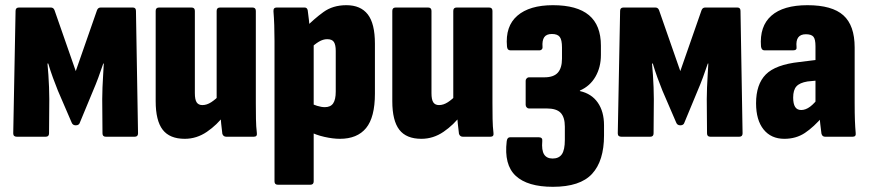

<svg xmlns="http://www.w3.org/2000/svg" viewBox="-20 -527 3349 740"><path d="M45 0Q31 0 31 -13L40 -485Q40 -498 53 -498H176Q186 -498 190 -488L272 -253L354 -488Q358 -498 368 -498H492Q504 -498 504 -485L512 -13Q512 0 499 0H388Q375 0 375 -13L374 -145Q374 -166 375 -190Q376 -214 377.5 -238Q379 -262 380 -282H378Q369 -255 359 -228Q349 -201 339 -178L288 -55Q285 -44 272 -44Q260 -44 256 -55L203 -178Q194 -200 184 -227.5Q174 -255 166 -282H163Q165 -262 166.5 -238.5Q168 -215 169 -191Q170 -167 170 -145L169 -13Q169 0 156 0Z M692 8Q634 8 607 -27Q580 -62 580 -137V-485Q580 -498 593 -498H718Q731 -498 731 -485V-168Q731 -143 738 -132.5Q745 -122 760 -122Q777 -122 794 -133Q811 -144 827 -161L845 -84Q817 -46 777.5 -19Q738 8 692 8ZM852 0Q841 0 837 -11Q835 -27 832.5 -50Q830 -73 830 -92L815 -137V-485Q815 -498 828 -498H953Q966 -498 966 -485V-130Q966 -98 966.5 -68.5Q967 -39 970 -14Q972 0 958 0Z M1290 8Q1263 8 1230 0.5Q1197 -7 1173 -20L1172 -132Q1186 -124 1202.5 -119Q1219 -114 1232 -114Q1254 -114 1264 -128.5Q1274 -143 1274 -174V-331Q1274 -354 1267 -365Q1260 -376 1241 -376Q1225 -376 1208.5 -366Q1192 -356 1176 -340L1157 -420Q1190 -454 1226.5 -480.5Q1263 -507 1315 -507Q1370 -507 1397.5 -471.5Q1425 -436 1425 -359V-166Q1425 -75 1391 -33.5Q1357 8 1290 8ZM1051 185Q1038 185 1038 172V-369Q1038 -401 1037 -430Q1036 -459 1034 -483Q1033 -498 1046 -498H1154Q1164 -498 1166 -487Q1168 -473 1170.5 -451Q1173 -429 1174 -410L1189 -362V172Q1189 185 1176 185Z M1604 8Q1546 8 1519 -27Q1492 -62 1492 -137V-485Q1492 -498 1505 -498H1630Q1643 -498 1643 -485V-168Q1643 -143 1650 -132.5Q1657 -122 1672 -122Q1689 -122 1706 -133Q1723 -144 1739 -161L1757 -84Q1729 -46 1689.5 -19Q1650 8 1604 8ZM1764 0Q1753 0 1749 -11Q1747 -27 1744.5 -50Q1742 -73 1742 -92L1727 -137V-485Q1727 -498 1740 -498H1865Q1878 -498 1878 -485V-130Q1878 -98 1878.5 -68.5Q1879 -39 1882 -14Q1884 0 1870 0Z M2111 193Q2013 193 1967.5 150.5Q1922 108 1933 17Q1935 2 1946 2H2056Q2072 2 2070 17Q2067 52 2077 68Q2087 84 2110 84Q2134 84 2145.5 67.5Q2157 51 2157 12V-39Q2157 -75 2141 -92Q2125 -109 2087 -109H2018Q2014 -109 2010 -113Q2006 -117 2006 -123V-216Q2006 -221 2010 -225Q2014 -229 2018 -229H2078Q2114 -229 2130 -247Q2146 -265 2146 -301V-344Q2146 -373 2137.5 -384.5Q2129 -396 2107 -396Q2086 -396 2077.5 -383.5Q2069 -371 2071 -346Q2072 -341 2068.5 -337Q2065 -333 2060 -333H1947Q1935 -333 1934 -348Q1927 -426 1974 -466.5Q2021 -507 2111 -507Q2204 -507 2250 -468.5Q2296 -430 2296 -351V-315Q2296 -268 2275 -231.5Q2254 -195 2215 -178V-176Q2260 -166 2284 -131.5Q2308 -97 2308 -44V-5Q2308 93 2262 143Q2216 193 2111 193Z M2375 0Q2361 0 2361 -13L2370 -485Q2370 -498 2383 -498H2506Q2516 -498 2520 -488L2602 -253L2684 -488Q2688 -498 2698 -498H2822Q2834 -498 2834 -485L2842 -13Q2842 0 2829 0H2718Q2705 0 2705 -13L2704 -145Q2704 -166 2705 -190Q2706 -214 2707.5 -238Q2709 -262 2710 -282H2708Q2699 -255 2689 -228Q2679 -201 2669 -178L2618 -55Q2615 -44 2602 -44Q2590 -44 2586 -55L2533 -178Q2524 -200 2514 -227.5Q2504 -255 2496 -282H2493Q2495 -262 2496.5 -238.5Q2498 -215 2499 -191Q2500 -167 2500 -145L2499 -13Q2499 0 2486 0Z M3160 0Q3149 0 3146 -12Q3144 -25 3141.5 -48.5Q3139 -72 3137 -93L3123 -122V-349Q3123 -376 3115 -385.5Q3107 -395 3086 -395Q3045 -395 3050 -346Q3052 -333 3037 -333H2926Q2915 -333 2913 -348Q2907 -426 2953 -466.5Q2999 -507 3092 -507Q3187 -507 3230.5 -468Q3274 -429 3274 -344V-130Q3274 -89 3275 -62.5Q3276 -36 3278 -14Q3280 0 3266 0ZM3003 8Q2952 8 2923 -28Q2894 -64 2894 -129Q2894 -202 2931.5 -240Q2969 -278 3061 -288L3134 -297L3133 -217L3092 -213Q3062 -208 3049.5 -194Q3037 -180 3037 -151Q3037 -127 3044.5 -115Q3052 -103 3068 -103Q3085 -103 3102.5 -116Q3120 -129 3141 -158L3153 -80Q3116 -37 3082 -14.5Q3048 8 3003 8Z"/></svg>

Font: Sofia Sans Condensed Black
Style: Regular
Weight: 900
Designer: Botio Nikoltchev, Ani Petrova
Foundry: lettersoup
Version: Version 4.101